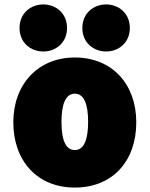

<svg xmlns="http://www.w3.org/2000/svg" viewBox="-20 -818 674 865"><path d="M317 27C488 27 594 -93 594 -267C594 -439 485 -559 317 -559C152 -559 40 -439 40 -267C40 -93 148 27 317 27ZM175 -586C232 -586 282 -626 282 -692C282 -758 232 -798 175 -798C118 -798 68 -758 68 -692C68 -626 118 -586 175 -586ZM458 -586C515 -586 565 -626 565 -692C565 -758 515 -798 458 -798C401 -798 351 -758 351 -692C351 -626 401 -586 458 -586ZM317 -396C359 -396 377 -348 377 -269C377 -190 359 -142 317 -142C275 -142 257 -189 257 -269C257 -347 275 -396 317 -396Z"/></svg>

Font: Repo ExtraBlack
Style: Regular
Weight: 400
Designer: Stefan Peev
Foundry: Context Ltd
Version: Version 001.502